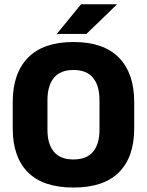

<svg xmlns="http://www.w3.org/2000/svg" viewBox="-20 -846 675 882"><path d="M317.5 15.5Q178 15.5 108.2 -54.5Q38.5 -124.5 38.5 -256V-377.5Q38.5 -509.5 108.8 -581.2Q179 -653 317.5 -653Q456 -653 526.2 -581.2Q596.5 -509.5 596.5 -377.5V-256Q596.5 -124.5 526.5 -54.5Q456.5 15.5 317.5 15.5ZM317.5 -113.5Q378 -113.5 407.5 -149Q437 -184.5 437 -248.5V-385.5Q437 -452.5 407.5 -488.5Q378 -524.5 317.5 -524.5Q257 -524.5 227.5 -488.5Q198 -452.5 198 -385.5V-248.5Q198 -184.5 227.5 -149Q257 -113.5 317.5 -113.5ZM242 -691.5 352.5 -826.5H516.5V-825L377 -690H242Z"/></svg>

Font: Anek Devanagari
Style: Bold
Weight: 700
Designer: Kailash Malviya (Devanagari) & Yesha Goshar (Latin)
Foundry: Ek Type
Version: Version 1.003